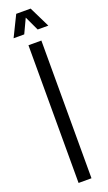

<svg xmlns="http://www.w3.org/2000/svg" viewBox="-199 -1091 636 1126"><g transform="rotate(-20 119.0 -528.5)"><path d="M78.6 0V-859.4H159.2V0ZM10.7 -927.7 74.2 -1057.1H164.1L227.5 -927.7H161.1L119.1 -1017.1L77.1 -927.7Z"/></g></svg>

Font: Antonio ExtraLight
Style: Regular
Weight: 250
Designer: Vernon Adams
Foundry: Vernon Adams
Version: Version 1.002